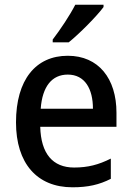

<svg xmlns="http://www.w3.org/2000/svg" viewBox="-20 -786 560 816"><path d="M420 -756V-766H300C277 -721 237 -661 204 -618V-606H272C318 -643 392 -718 420 -756ZM268 -549C132 -549 48 -447 48 -266C48 -92 137 10 288 10C354 10 402 -1 451 -26V-112C399 -86 354 -74 295 -74C204 -74 154 -133 151 -247H475V-307C475 -452 399 -549 268 -549ZM268 -469C341 -469 375 -408 375 -324H153C160 -419 201 -469 268 -469Z"/></svg>

Font: Noto Sans Myanmar SemiCondensed Medium
Style: Regular
Weight: 500
Width: 4
Designer: Monotype Design Team
Foundry: Monotype Imaging Inc.
Version: Version 2.107